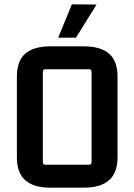

<svg xmlns="http://www.w3.org/2000/svg" viewBox="-20 -858 621 887"><path d="M391 -538H190Q178 -538 178 -526V-109Q178 -97 190 -97H391Q403 -97 403 -109V-526Q403 -538 391 -538ZM58 -131V-504Q58 -576 96.5 -610Q135 -644 214 -644H366Q445 -644 484 -610Q523 -576 523 -504V-131Q523 -60 484 -25.5Q445 9 366 9H214Q135 9 96.5 -25.5Q58 -60 58 -131ZM249 -684H331L426 -837L312 -838Z"/></svg>

Font: Gemunu Libre ExtraLight
Style: Bold
Weight: 700
Version: Version 1.100